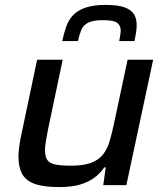

<svg xmlns="http://www.w3.org/2000/svg" viewBox="-20 -753 668 781"><path d="M221 8Q156 8 120 -5.5Q84 -19 69.5 -46.5Q55 -74 55 -116Q55 -134 58.5 -159Q62 -184 68 -211L131 -510H235L175 -225Q171 -204 167 -180.5Q163 -157 163 -143Q163 -115 173 -101.5Q183 -88 206.5 -83.5Q230 -79 269 -79Q319 -79 350 -90.5Q381 -102 398.5 -124Q416 -146 425.5 -177.5Q435 -209 443 -247L499 -510H603L494 0H400L410 -72H404Q388 -48 363.5 -30Q339 -12 305 -2Q271 8 221 8ZM233 -586Q240 -618 249.5 -645Q259 -672 277.5 -691.5Q296 -711 328 -722Q360 -733 409 -733Q460 -733 487 -723Q514 -713 525 -695Q536 -677 536 -652Q536 -637 533.5 -621Q531 -605 527 -586H465Q467 -599 469 -609.5Q471 -620 471 -629Q471 -649 457 -660Q443 -671 400 -671Q359 -671 339 -661Q319 -651 311 -632Q303 -613 297 -586Z"/></svg>

Font: Saira SemiExpanded Medium
Style: Italic
Weight: 500
Width: 6
Italic angle: -12°
Designer: Hector Gatti with collaboration of the Omnibus-Type team
Foundry: Omnibus-Type
Version: Version 1.101